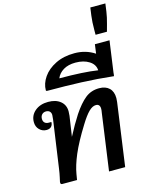

<svg xmlns="http://www.w3.org/2000/svg" viewBox="-161 -1254 1067 1356"><g transform="rotate(-15 372.5 -576.5)"><path d="M647 -487Q647 -479 645 -459L581 0H463L521 -415Q524 -430 524 -442Q524 -477 494 -477Q469 -477 442 -450.5Q415 -424 380 -367Q311 -256 278.5 -179Q246 -102 236 -42L229 0H122Q114 0 111 -4Q108 -8 109 -18Q110 -24 116 -50Q122 -76 127 -112L176 -455Q179 -485 179 -489Q179 -505 169.5 -515Q160 -525 143 -525Q124 -525 112.5 -513Q101 -501 101 -481Q101 -463 111.5 -453Q122 -443 140 -443H160Q160 -422 148 -409.5Q136 -397 113 -397Q83 -397 61.5 -418.5Q40 -440 40 -474Q40 -523 77.5 -554.5Q115 -586 174 -586Q230 -586 263.5 -558.5Q297 -531 297 -484Q297 -470 295 -452L273 -304Q317 -388 356 -448Q402 -517 445 -551.5Q488 -586 547 -586Q594 -586 620.5 -560.5Q647 -535 647 -487Z M674 -666Q674 -658 673 -654L671 -641Q552 -654 437.5 -658.5Q323 -663 189 -663Q180 -663 180 -669Q180 -718 212 -764.5Q244 -811 303.5 -840.5Q363 -870 442 -870Q525 -870 590 -827L599 -894H706ZM574 -710Q572 -753 532 -778.5Q492 -804 432 -804Q379 -804 343.5 -782.5Q308 -761 294 -726Q471 -726 574 -710Z M621 -988Q621 -1052 627 -1095L635 -1153H745L737 -1095Q731 -1054 718.5 -1010Q706 -966 704 -957H621Z"/></g></svg>

Font: Krub SemiBold
Style: Italic
Weight: 600
Italic angle: -8°
Designer: Ekaluck Peanpanawate
Foundry: Cadson Demak Co.,Ltd.
Version: Version 1.000; ttfautohint (v1.6)